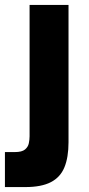

<svg xmlns="http://www.w3.org/2000/svg" viewBox="-68 -547 360 779"><path d="M-48 212V70H-8Q21 70 33.5 59.5Q46 49 49 34Q52 19 52 6V-527H210V30Q210 91 193.5 131.5Q177 172 138.5 192Q100 212 35 212Z"/></svg>

Font: Onest ExtraBold
Style: Regular
Weight: 800
Designer: Dmitri Voloshin, Andrey Kudryavtsev
Foundry: Dmitri Voloshin, Andrey Kudryavtsev
Version: Version 1.000;gftools[0.9.33]